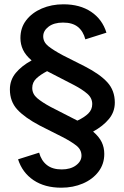

<svg xmlns="http://www.w3.org/2000/svg" viewBox="-20 -700 579 893"><path d="M265 173Q188 173 136 138Q84 103 64 41L162 10Q172 47 198 67.5Q224 88 267 88Q308 88 333.5 69Q359 50 359 24Q359 -4 335 -23Q311 -42 268 -64L165 -116Q95 -153 60.5 -190.5Q26 -228 26 -284Q26 -328 53.5 -361Q81 -394 127 -419Q99 -443 87 -468.5Q75 -494 75 -523Q75 -571 102 -606Q129 -641 174.5 -660.5Q220 -680 275 -680Q352 -680 404 -645Q456 -610 475 -548L377 -517Q367 -555 342 -575Q317 -595 273 -595Q231 -595 206 -576Q181 -557 181 -531Q181 -504 205 -485Q229 -466 272 -443L375 -391Q445 -355 479.5 -317Q514 -279 514 -223Q514 -180 487 -147Q460 -114 413 -88Q441 -64 453 -39Q465 -14 465 16Q465 63 438 98.5Q411 134 365.5 153.5Q320 173 265 173ZM340 -139Q372 -154 390.5 -172Q409 -190 409 -216Q409 -244 386 -264Q363 -284 325 -304L199 -369Q168 -353 149 -335Q130 -317 130 -291Q130 -263 153 -243.5Q176 -224 215 -203Z"/></svg>

Font: Atkinson Hyperlegible Next Medium
Style: Regular
Weight: 500
Designer: Elliott Scott, Megan Eiswerth, Linus Boman, Theodore Petrosky, Letters from Sweden
Foundry: Applied Design Works, Letters from Sweden
Version: Version 2.001